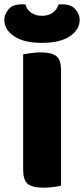

<svg xmlns="http://www.w3.org/2000/svg" viewBox="-42 -859 388 887"><path d="M159 8Q106 8 85.5 -10Q65 -28 65 -75V-608Q77 -610 100 -613.5Q123 -617 146 -617Q196 -617 218 -600Q240 -583 240 -534V-1Q229 2 206 5Q183 8 159 8ZM152 -786Q183 -786 202.5 -801Q222 -816 228 -838Q233 -839 237 -839Q241 -839 246 -839Q287 -839 306.5 -816Q326 -793 326 -767Q326 -722 281 -691.5Q236 -661 152 -661Q68 -661 23 -691.5Q-22 -722 -22 -767Q-22 -793 -2.5 -816Q17 -839 58 -839Q63 -839 67 -839Q71 -839 76 -838Q81 -816 101 -801Q121 -786 152 -786Z"/></svg>

Font: Baloo Bhai 2 ExtraBold
Style: Regular
Weight: 800
Designer: Supriya Tembe, Noopur Datye and Ek Type
Foundry: Ek Type
Version: Version 1.640;PS 1.000;hotconv 16.6.51;makeotf.lib2.5.65220;